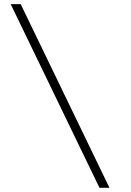

<svg xmlns="http://www.w3.org/2000/svg" viewBox="-20 -806 626 919"><path d="M456.1 92.8 31.2 -786.1H79.1L503.9 92.8Z"/></svg>

Font: Cascadia Code NF ExtraLight
Style: Regular
Weight: 200
Monospace: yes
Designer: Aaron Bell
Foundry: Saja Typeworks
Version: Version 2404.023; ttfautohint (v1.8.4)